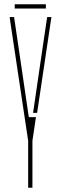

<svg xmlns="http://www.w3.org/2000/svg" viewBox="-20 -880 286 900"><path d="M112 0V-219V-220L25 -800H46L82 -556L115 -331H148.5L132 -220V-219V0ZM135 -351 165 -556 201 -800H221L154 -351ZM49 -860H195V-840H49Z"/></svg>

Font: Big Shoulders Stencil Thin
Style: Regular
Weight: 100
Designer: Patric King
Foundry: XO Type Co
Version: Version 2.001